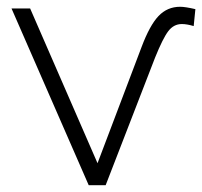

<svg xmlns="http://www.w3.org/2000/svg" viewBox="-20 -547 598 567"><path d="M512 -527Q527 -527 557 -520L552 -470Q532 -476 517 -476Q493 -476 477 -455Q461 -434 438 -377L292 0H242L14 -522H69L268 -65L398 -408Q422 -472 448 -499.5Q474 -527 512 -527Z"/></svg>

Font: Montserrat Atlas Light
Style: Regular
Weight: 300
Designer: Julieta Ulanovsky
Foundry: Julieta Ulanovsky
Version: Version 7.200